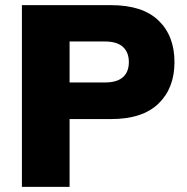

<svg xmlns="http://www.w3.org/2000/svg" viewBox="-20 -725 724 745"><path d="M65 0V-705H411Q533 -705 595 -645.5Q657 -586 657 -484Q657 -383 595 -323Q533 -263 411 -263H250V0ZM250 -405H387Q434 -405 457 -425.5Q480 -446 480 -484Q480 -522 457 -543Q434 -564 387 -564H250Z"/></svg>

Font: Mulish ExtraLight Black
Style: Regular
Weight: 900
Version: Version 3.603